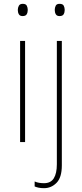

<svg xmlns="http://www.w3.org/2000/svg" viewBox="-20 -742 430 1003"><path d="M99 -722Q115 -722 120 -712Q125 -702 125 -690Q125 -677 119.5 -667.5Q114 -658 98 -658Q84 -658 78.5 -667.5Q73 -677 73 -690Q73 -702 78.5 -712Q84 -722 99 -722ZM111 -528V0H85V-528ZM266 -690Q266 -702 271 -712Q276 -722 291 -722Q308 -722 313 -712Q318 -702 318 -690Q318 -677 312.5 -667.5Q307 -658 291 -658Q277 -658 271.5 -667.5Q266 -677 266 -690ZM210 241Q194 241 182 238.5Q170 236 161 232V206Q172 211 184.5 213Q197 215 210 215Q245 215 261 189.5Q277 164 277 116V-528H303V122Q303 185 275.5 213Q248 241 210 241Z"/></svg>

Font: Noto Sans Lao Looped SemiCondensed Thin
Style: Regular
Weight: 100
Width: 4
Designer: Mark Frömberg, Ben Mitchell
Foundry: The Fontpad Ltd
Version: Version 1.002; ttfautohint (v1.8.4.7-5d5b)